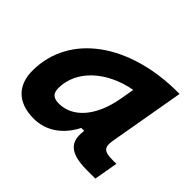

<svg xmlns="http://www.w3.org/2000/svg" viewBox="-131 -679 848 848"><g transform="rotate(45 293.0 -255.5)"><path d="M168.9 10.3C244.6 10.3 307.6 -32.2 347.2 -109.4H365.2C358.9 -54.2 363.8 4.9 496.1 4.9H549.3L568.8 -106.9H545.4C491.7 -106.9 478 -120.6 485.8 -166.5L547.9 -522.5H535.6C239.3 -522.5 15.6 -370.1 15.6 -135.3C15.6 -43 71.3 10.3 168.9 10.3ZM200.7 -115.2C166.5 -115.2 150.9 -129.9 150.9 -162.1C150.9 -275.4 252.4 -365.2 390.6 -390.6L379.4 -325.7C356 -191.4 286.1 -115.2 200.7 -115.2Z"/></g></svg>

Font: Cascadia Code
Style: Bold Italic
Weight: 700
Italic angle: -10°
Monospace: yes
Designer: Aaron Bell
Foundry: Saja Typeworks
Version: Version 2404.023